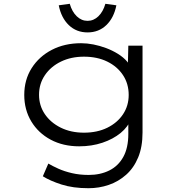

<svg xmlns="http://www.w3.org/2000/svg" viewBox="-20 -763 948 1013"><path d="M447 230Q365 230 304.5 210.5Q244 191 206 167L235 100Q257 113 288 127Q319 141 359.5 150.5Q400 160 448 160Q509 160 556.5 136.5Q604 113 630.5 65Q657 17 657 -56V-132L670 -134Q656 -94 616.5 -61.5Q577 -29 520.5 -10Q464 9 398 9Q313 9 247.5 -26Q182 -61 145 -122.5Q108 -184 108 -262Q108 -342 147 -403.5Q186 -465 253.5 -500Q321 -535 408 -535Q439 -535 472.5 -528.5Q506 -522 539.5 -509.5Q573 -497 602 -479Q631 -461 650.5 -438.5Q670 -416 676 -388L654 -390L657 -522H732V-64Q732 12 709 67.5Q686 123 645.5 159Q605 195 554 212.5Q503 230 447 230ZM423 -63Q493 -63 546 -89Q599 -115 629 -160Q659 -205 659 -262Q659 -321 629 -366.5Q599 -412 546 -438Q493 -464 423 -464Q355 -464 301.5 -438Q248 -412 217 -366.5Q186 -321 186 -263Q186 -206 216.5 -161Q247 -116 300.5 -89.5Q354 -63 423 -63ZM442 -592Q383 -592 343 -630.5Q303 -669 290 -735L348 -743Q360 -701 385 -677Q410 -653 442 -653Q474 -653 499 -677Q524 -701 536 -743L594 -735Q581 -669 541 -630.5Q501 -592 442 -592Z"/></svg>

Font: Lexend Tera Light
Style: Regular
Weight: 300
Designer: Bonnie Shaver-Troup, Thomas Jockin
Foundry: Lexend
Version: Version 1.007